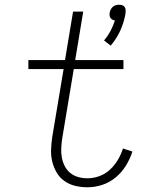

<svg xmlns="http://www.w3.org/2000/svg" viewBox="-20 -784 640 812"><path d="M448 -591 420 -613Q436 -632 447.5 -653.5Q459 -675 466 -698Q460 -698 455 -701Q450 -704 447 -708.5Q444 -713 443.5 -719Q443 -725 444 -731Q445 -737 448.5 -744Q452 -751 457.5 -755.5Q463 -760 469.5 -762Q476 -764 483 -764Q490 -764 496.5 -762Q503 -760 506.5 -755.5Q510 -751 511 -744Q512 -737 511 -731V-729L509 -717Q502 -683 487 -651Q472 -619 448 -591ZM350 8Q323 8 298 2Q273 -4 252.5 -18.5Q232 -33 219.5 -54.5Q207 -76 201 -100.5Q195 -125 196 -151.5Q197 -178 201 -205L249 -492H100V-530H255L289 -735H332L298 -530H502V-492H292L243 -198Q240 -178 239 -157.5Q238 -137 241.5 -118Q245 -99 253.5 -82Q262 -65 276.5 -53Q291 -41 310 -35.5Q329 -30 350 -30Q375 -30 400 -39Q425 -48 445 -66.5Q465 -85 478.5 -108Q492 -131 500 -156L540 -143Q530 -112 512.5 -83.5Q495 -55 469 -33.5Q443 -12 412 -2Q381 8 350 8Z"/></svg>

Font: Iosevka Slab XLtEx
Style: Italic
Weight: 200
Width: 7
Italic angle: -9°
Monospace: yes
Designer: Belleve Invis
Foundry: Belleve Invis
Version: Version 11.1.0; ttfautohint (v1.8.3)